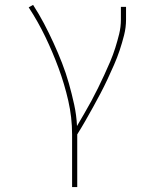

<svg xmlns="http://www.w3.org/2000/svg" viewBox="-20 -548 640 783"><path d="M274 215V0Q274 -69 258.5 -137Q243 -205 219 -270Q195 -335 165 -397.5Q135 -460 97 -518L115 -528Q139 -491 159.5 -452Q180 -413 198.5 -372.5Q217 -332 233 -291Q249 -250 261 -207.5Q273 -165 282.5 -121.5Q292 -78 294 -34Q309 -60 324 -85.5Q339 -111 353 -137Q367 -163 380 -189.5Q393 -216 405.5 -243Q418 -270 429.5 -297Q441 -324 450 -352.5Q459 -381 466 -409.5Q473 -438 473 -468V-520H494V-468Q494 -436 486 -404.5Q478 -373 468 -343Q458 -313 445 -283.5Q432 -254 418.5 -225Q405 -196 390 -167.5Q375 -139 359.5 -111Q344 -83 328 -55Q312 -27 295 0V215Z"/></svg>

Font: Iosevka Etoile Thin
Style: Regular
Weight: 100
Designer: Belleve Invis
Foundry: Belleve Invis
Version: Version 22.1.2; ttfautohint (v1.8.4)